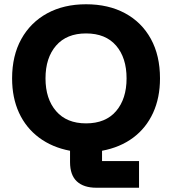

<svg xmlns="http://www.w3.org/2000/svg" viewBox="-20 -705 807 900"><path d="M431.7 175Q372.5 175 340.4 145.4Q308.3 115.8 308.3 55V1.7Q224.2 -14.2 162.9 -60Q101.7 -105.8 69.2 -176.2Q36.7 -246.7 36.7 -337.5Q36.7 -444.2 80 -522.1Q123.3 -600 201.2 -642.5Q279.2 -685 383.3 -685Q488.3 -685 566.2 -642.9Q644.2 -600.8 687.1 -522.9Q730 -445 730 -337.5Q730 -246.7 697.5 -175.8Q665 -105 604.2 -59.6Q543.3 -14.2 458.3 1.7V50H631.7V175ZM383.3 -126.7Q475 -126.7 524.2 -184.2Q573.3 -241.7 573.3 -337.5Q573.3 -434.2 524.2 -491.2Q475 -548.3 383.3 -548.3Q292.5 -548.3 242.9 -491.2Q193.3 -434.2 193.3 -337.5Q193.3 -241.7 242.9 -184.2Q292.5 -126.7 383.3 -126.7Z"/></svg>

Font: Funnel Display Light ExtraBold
Style: Regular
Weight: 800
Version: Version 1.000